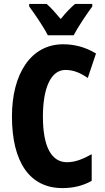

<svg xmlns="http://www.w3.org/2000/svg" viewBox="-20 -950 534 980"><path d="M224 -770H356C377 -811 423 -879 451 -917V-930H363C340 -910 318 -888 290 -853C263 -885 239 -912 218 -930H129V-917C156 -881 206 -807 224 -770ZM314 -593C356 -593 392 -577 428 -552L470 -677C417 -709 362 -724 302 -724C137 -724 41 -572 41 -356C41 -121 133 10 298 10C355 10 404 -2 448 -27V-163C407 -140 366 -122 322 -122C242 -122 199 -202 199 -355C199 -497 238 -593 314 -593Z"/></svg>

Font: Noto Sans Arabic UI XCn XBd
Style: Regular
Weight: 800
Width: 2
Designer: Monotype Design Team, Nadine Chahine and Nizar Qandah
Foundry: Monotype Imaging Inc.
Version: Version 2.010